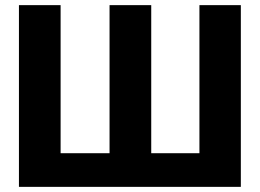

<svg xmlns="http://www.w3.org/2000/svg" viewBox="-20 -727 1011 747"><path d="M215.8 -707V-130.9H406.2V-707H568.4V-130.9H755.9V-707H917V0H53.7V-707Z"/></svg>

Font: Pretendard ExtraBold
Style: Regular
Weight: 800
Designer: Base glyphs from Inter by Rasmus Andersson; Hangeul glyphs from Noto Sans CJK(Source Han Sans) by Jang Soo-young and Kan
Foundry: Kil Hyung-jin
Version: Version 1.309